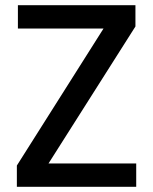

<svg xmlns="http://www.w3.org/2000/svg" viewBox="-20 -720 590 740"><path d="M45 0V-82L379 -610H49V-700H502V-618L167 -90H505V0Z"/></svg>

Font: Ultramarine Medium
Style: Regular
Weight: 500
Designer: Colophon Foundry, Jonny Pinhorn
Foundry: Colophon Foundry
Version: Version 1.200; ttfautohint (v1.8.3)